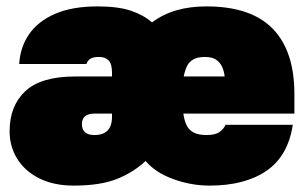

<svg xmlns="http://www.w3.org/2000/svg" viewBox="-20 -565 955 600"><path d="M210 15Q148 15 103 -7.5Q58 -30 34 -68.5Q10 -107 10 -155Q10 -234 59 -280Q108 -326 215 -326H330V-338Q330 -366 319 -376.5Q308 -387 290 -387Q271 -387 262.5 -381.5Q254 -376 250 -365H40Q43 -417 70.5 -457.5Q98 -498 151.5 -521.5Q205 -545 285 -545Q349 -545 389 -531.5Q429 -518 455 -495Q490 -521 532 -533Q574 -545 625 -545Q764 -545 832 -475.5Q900 -406 900 -271V-210H553Q556 -188 563.5 -173Q571 -158 586 -150.5Q601 -143 625 -143Q653 -143 666 -152.5Q679 -162 685 -175H895Q880 -77 812.5 -31Q745 15 635 15Q577 15 521 -5.5Q465 -26 435 -62Q398 -27 346 -6Q294 15 210 15ZM275 -143Q294 -143 306 -149.5Q318 -156 324 -168.5Q330 -181 330 -200V-210H275Q256 -210 246 -202Q236 -194 236 -177Q236 -160 246 -151.5Q256 -143 275 -143ZM620 -387Q598 -387 584.5 -379.5Q571 -372 564.5 -358.5Q558 -345 554 -326H682Q680 -344 673.5 -357.5Q667 -371 654.5 -379Q642 -387 620 -387Z"/></svg>

Font: Golos Text Black
Style: Regular
Weight: 900
Designer: A.Korolkova, Vitaly Kuzmin
Foundry: ParaType Ltd
Version: Version 2.004